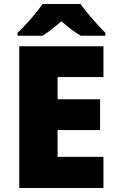

<svg xmlns="http://www.w3.org/2000/svg" viewBox="-20 -947 589 967"><path d="M386 -927H194C164 -881 106 -817 68 -781V-767H194C229 -789 254 -810 289 -840C324 -810 352 -787 387 -767H511V-781C477 -815 417 -881 386 -927ZM501 0V-157H270V-292H484V-447H270V-559H501V-714H77V0Z"/></svg>

Font: Noto Sans Malayalam Black
Style: Regular
Weight: 900
Designer: Jelle Bosma - Monotype Design Team
Foundry: Monotype Imaging Inc.
Version: Version 2.104